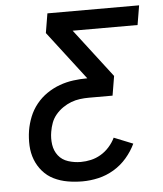

<svg xmlns="http://www.w3.org/2000/svg" viewBox="-53 -781 705 828"><g transform="rotate(-5 300.0 -367.5)"><path d="M271 0Q238 0 206.5 -5.5Q175 -11 147.5 -24.5Q120 -38 100 -61Q80 -84 69 -112.5Q58 -141 56.5 -173.5Q55 -206 60 -238Q65 -268 76.5 -297Q88 -326 108 -351Q128 -376 154.5 -394Q181 -412 210 -422.5Q239 -433 269.5 -437Q300 -441 330 -441L169 -651L183 -735H580L566 -651H285L446 -441L432 -357H329Q310 -357 290.5 -354.5Q271 -352 252.5 -345Q234 -338 216.5 -326Q199 -314 185.5 -298Q172 -282 165 -263Q158 -244 155 -225Q150 -197 154 -169.5Q158 -142 174 -121.5Q190 -101 216.5 -92.5Q243 -84 271 -84Q293 -84 315 -89Q337 -94 357.5 -106Q378 -118 394.5 -136.5Q411 -155 421 -176L503 -143Q488 -111 463.5 -82.5Q439 -54 407 -35Q375 -16 340 -8Q305 0 271 0Z"/></g></svg>

Font: Iosevka Custom Medium
Style: Italic
Weight: 500
Italic angle: -9°
Designer: Belleve Invis
Foundry: Belleve Invis
Version: Version 27.0.1